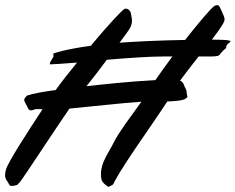

<svg xmlns="http://www.w3.org/2000/svg" viewBox="-76 -715 926 755"><path d="M799 -664C789 -686 786 -695 778 -695C775 -695 772 -694 768 -692C758 -688 706 -627 652 -558C545 -556 463 -552 394 -547C417 -577 433 -600 436 -606C441 -617 443 -626 443 -633C443 -644 440 -652 439 -660C438 -672 428 -681 419 -681C417 -681 415 -680 414 -680C405 -677 345 -612 281 -535C177 -521 135 -505 135 -505C131 -499 136 -495 135 -494L129 -483C124 -476 116 -462 122 -462C136 -462 176 -465 227 -469C195 -430 166 -393 143 -361C98 -355 52 -347 30 -339C21 -330 19 -325 19 -322C19 -316 28 -303 31 -296C35 -287 38 -281 46 -281C49 -281 53 -282 58 -284C62 -286 68 -286 75 -286C80 -286 85 -286 91 -285C35 -200 -42 -81 -52 -50C-55 -40 -56 -32 -56 -26C-56 -9 -47 -4 -43 5C-39 13 -37 16 -30 16C-27 16 -24 16 -20 15C-5 11 -12 16 3 0C15 -14 129 -189 197 -288C272 -295 415 -311 480 -315C439 -258 392 -196 373 -158C349 -110 321 -77 321 -30C321 -25 321 -20 322 -15C323 -2 333 8 343 15C348 18 349 20 350 20L358 16C370 11 368 12 376 -4C415 -77 522 -224 582 -316C610 -317 637 -319 650 -325C659 -330 661 -333 661 -336C661 -339 658 -343 658 -350C658 -364 652 -367 647 -382C644 -389 640 -395 632 -398C648 -420 677 -457 705 -493H757C779 -493 786 -497 787 -499C790 -501 788 -502 791 -504C803 -520 812 -524 813 -526L814 -528C812 -530 814 -535 817 -539C822 -545 828 -548 830 -551C834 -558 801 -559 757 -559L781 -591C800 -619 807 -629 807 -639C807 -646 804 -652 799 -664ZM568 -493H602C576 -458 552 -425 535 -400C424 -394 327 -383 264 -376C288 -406 317 -443 344 -480C427 -487 513 -493 568 -493Z"/></svg>

Font: Oregano
Style: Italic
Weight: 400
Italic angle: -12°
Designer: Astigmatic (AOETI)
Foundry: Astigmatic (AOETI)
Version: Version 1.000